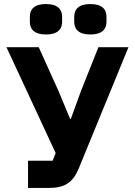

<svg xmlns="http://www.w3.org/2000/svg" viewBox="-20 -932 671 952"><path d="M208 -761C268 -761 288 -789 288 -824V-849C288 -884 268 -912 208 -912C148 -912 128 -884 128 -849V-824C128 -789 148 -761 208 -761ZM428 -761C488 -761 508 -789 508 -824V-849C508 -884 488 -912 428 -912C368 -912 348 -884 348 -849V-824C348 -789 368 -761 428 -761ZM119 0H219C302 0 341 -26 371 -98L617 -698H468L382 -482L331 -342H328L270 -481L172 -698H12L256 -173L241 -135H119Z"/></svg>

Font: LVC Sans
Style: Bold
Weight: 700
Designer: Mike Abbink, Paul van der Laan, Pieter van Rosmalen
Foundry: Bold Monday
Version: Version 3.0